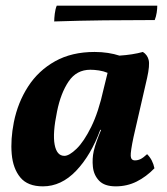

<svg xmlns="http://www.w3.org/2000/svg" viewBox="-20 -651 592 680"><path d="M486 -467Q502 -457 506.5 -438.5Q511 -420 501 -375L453 -166Q442 -114 443 -98.5Q444 -83 458 -83Q468 -83 477.5 -87.5Q487 -92 501 -105Q521 -85 527 -55Q498 -25 464 -8Q430 9 390 9Q350 9 331 -11Q312 -31 309 -60Q306 -89 312 -116Q316 -133 323 -152.5Q330 -172 338 -191H335Q302 -101 249.5 -46Q197 9 132 9Q78 9 52 -22.5Q26 -54 21.5 -105.5Q17 -157 29 -218Q43 -288 79.5 -344.5Q116 -401 175 -434Q234 -467 315 -467Q340 -467 362.5 -463.5Q385 -460 403 -454Q450 -457 486 -467ZM182 -256Q166 -179 173.5 -139Q181 -99 208 -99Q225 -99 251 -124Q277 -149 303 -201.5Q329 -254 347 -336L361 -393Q347 -399 330.5 -401.5Q314 -404 300 -404Q251 -404 223 -362.5Q195 -321 182 -256ZM172 -575Q172 -586 174 -602.5Q176 -619 181 -631H537Q537 -620 535 -606.5Q533 -593 528 -580Q438 -580 349.5 -579Q261 -578 172 -575Z"/></svg>

Font: Vollkorn
Style: Bold Italic
Weight: 700
Italic angle: -11°
Designer: Friedrich Althausen
Foundry: Friedrich Althausen
Version: Version 5.000; ttfautohint (v1.8.3)